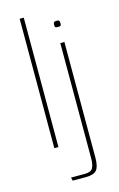

<svg xmlns="http://www.w3.org/2000/svg" viewBox="-123 -682 560 903"><g transform="rotate(-15 157.5 -230.0)"><path d="M70 -630H90V0H70ZM114 170 110 154H178Q207 154 216 138Q225 122 225 90V-470H245V93Q245 136 231 153Q217 170 179 170ZM235 -546Q225 -546 222 -548.5Q219 -551 219 -560Q219 -569 222 -572.5Q225 -576 235 -576Q245 -576 247.5 -572.5Q250 -569 250 -560Q250 -551 247.5 -548.5Q245 -546 235 -546Z"/></g></svg>

Font: Smooch Sans Thin Thin
Style: Regular
Weight: 250
Version: Version 1.010